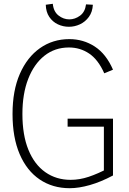

<svg xmlns="http://www.w3.org/2000/svg" viewBox="-20 -982 677 1011"><path d="M527 -58V-329L541 -315H336V-357H575V-58Q511 -24 453 -7.5Q395 9 347 9Q257 9 189 -37Q121 -83 83.5 -170.5Q46 -258 46 -382Q46 -505 84.5 -593Q123 -681 190.5 -728.5Q258 -776 345 -776Q419 -776 479 -737Q539 -698 575 -615L529 -596Q497 -668 449.5 -700Q402 -732 343 -732Q269 -732 214 -688.5Q159 -645 128.5 -566.5Q98 -488 98 -382Q98 -271 129.5 -193.5Q161 -116 218.5 -75.5Q276 -35 352 -35Q399 -35 447 -51Q495 -67 552 -97ZM258 -962Q262 -921 288 -900.5Q314 -880 345 -880Q375 -880 401.5 -899.5Q428 -919 433 -959L469 -957Q467 -919 448 -893Q429 -867 401 -854Q373 -841 343 -841Q312 -841 284.5 -854Q257 -867 239.5 -893Q222 -919 221 -957Z"/></svg>

Font: Yaldevi ExtraLight
Style: Regular
Weight: 200
Designer: Sol Matas, Rajitha Manaperi, Kosala Senevirathne
Foundry: Mooniak
Version: Version 1.100